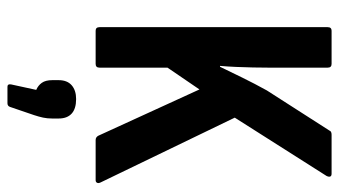

<svg xmlns="http://www.w3.org/2000/svg" viewBox="-224 -472 940 533"><g transform="rotate(90 246.5 -205.0)"><path d="M64.8 0Q54.9 0 54.9 -10.9V-644.1Q54.9 -655 64.8 -655H156.9Q167.3 -655 167.3 -644.1V-480.5Q167.3 -460 166.8 -436.8Q166.3 -413.6 165.3 -390Q164.3 -366.3 162.4 -345.3H164.9Q179.5 -375.3 195.5 -408.2Q211.6 -441.1 230.6 -475.4L342.3 -649.6Q344.2 -655 353.7 -655H461.6Q468 -655 469.5 -651.3Q471 -647.6 468 -641.1L306.1 -386.2L485.9 -13.9Q488.9 -8 486.9 -4Q485 0 479.5 0H368.2Q360.3 0 356.3 -7.4L227.8 -288.2L167.3 -199.5V-10.9Q167.3 0 156.9 0ZM220.3 244.8Q211.9 244.8 213.9 234.4L229 164.9Q217 159.9 209.5 149.5Q202 139.1 202 120.2V102.8Q202 79 216.1 66.6Q230.3 54.2 254.5 54.2Q281.3 54.2 294.9 66.6Q308.5 79 308.5 102.8V120.7Q308.5 134.2 306 145.9Q303.5 157.6 299 171.1L276.2 237.9Q273.7 244.8 266.2 244.8Z"/></g></svg>

Font: Sofia Sans Condensed
Style: Regular
Weight: 400
Designer: Botio Nikoltchev, Ani Petrova
Foundry: lettersoup
Version: Version 4.100